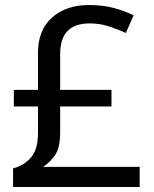

<svg xmlns="http://www.w3.org/2000/svg" viewBox="-20 -743 612 763"><path d="M334 -723Q389 -723 433 -711Q477 -699 511 -682L480 -612Q450 -626 413.5 -638Q377 -650 336 -650Q279 -650 249 -620.5Q219 -591 219 -525V-386H423V-320H219V-216Q219 -155 198 -125.5Q177 -96 151 -80H535V0H32V-74Q75 -85 103 -117Q131 -149 131 -215V-320H35V-386H131V-534Q131 -623 186.5 -673Q242 -723 334 -723Z"/></svg>

Font: Noto Sans Imperial Aramaic
Style: Regular
Weight: 400
Designer: Monotype Design Team
Foundry: Monotype Imaging Inc.
Version: Version 2.001; ttfautohint (v1.8.4.7-5d5b)